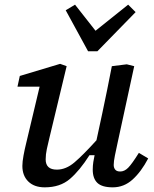

<svg xmlns="http://www.w3.org/2000/svg" viewBox="-20 -792 662 824"><path d="M172 12Q127 12 101.5 -13Q76 -38 76 -80Q76 -98 81 -125Q86 -152 92 -176L150 -420H55L65 -466L238 -518L266 -508L192 -200Q186 -176 181 -152.5Q176 -129 176 -108Q176 -64 224 -64Q263 -64 299.5 -95Q336 -126 394 -190L419 -306Q430 -356 440 -407Q450 -458 460 -508L524 -516L556 -508L484 -176Q478 -149 473 -124Q468 -99 468 -84Q468 -72 474.5 -64Q481 -56 496 -56Q514 -56 530 -72Q546 -88 576 -136L616 -112Q586 -55 549 -21.5Q512 12 464 12Q418 12 398 -7Q378 -26 378 -64Q378 -81 380.5 -97Q383 -113 386 -126H364Q322 -60 280 -24Q238 12 172 12ZM302 -772 390 -660 530 -772 562 -740 398 -572H358L262 -748Z"/></svg>

Font: Source Serif 4 Caption
Style: Italic
Weight: 400
Italic angle: -12°
Designer: Frank Grießhammer
Foundry: Adobe Systems Incorporated
Version: Version 4.004;hotconv 1.0.117;makeotfexe 2.5.65602